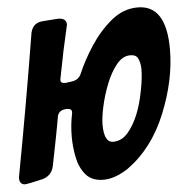

<svg xmlns="http://www.w3.org/2000/svg" viewBox="-88 -789 813 841"><g transform="rotate(-5 319.0 -368.5)"><path d="M334 1Q282 1 255.5 -31Q229 -63 220 -109Q211 -155 211 -197Q211 -251 221 -298L222 -305Q222 -316 215.5 -319Q209 -322 199 -322L191 -321Q164 -318 158 -292Q158 -286 156 -280V-278Q147 -226 117 -77Q107 -34 64 -24Q-2 -9 -9 -9Q-33 -9 -35 -35L-34 -46Q24 -355 75 -667Q84 -710 127 -714L196 -719Q233 -719 233 -690Q233 -687 208 -578Q183 -455 183 -452Q183 -441 189.5 -438.5Q196 -436 205 -436L233 -440Q263 -444 274 -470Q298 -527 338 -588.5Q378 -650 431 -694Q484 -738 548 -738Q673 -738 673 -544Q673 -409 613.5 -263Q554 -117 442 -37Q384 1 334 1ZM390 -161Q429 -161 457 -195Q508 -256 530 -373Q541 -428 541 -469Q541 -493 531 -515Q523 -532 497 -532Q463 -532 436 -498Q409 -464 390 -415.5Q371 -367 360.5 -318.5Q350 -270 350 -240Q350 -161 390 -161Z"/></g></svg>

Font: Bangerz
Style: Bold
Weight: 700
Designer: vernon adams
Foundry: Vernon Adams
Version: Version 2.10;February 7, 2025;FontCreator 13.0.0.2683 64-bit